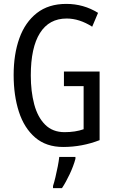

<svg xmlns="http://www.w3.org/2000/svg" viewBox="-20 -810 585 985"><path d="M308 -443H491V-91Q401 -56 304 -56Q217 -56 160.5 -104.5Q104 -153 77 -236.5Q50 -320 50 -425Q50 -532 79.5 -614Q109 -696 169 -743Q229 -790 320 -790Q409 -790 483 -744L453 -673Q387 -715 322 -715Q232 -715 185 -640.5Q138 -566 138 -423Q138 -341 155.5 -275Q173 -209 211.5 -170.5Q250 -132 311 -132Q367 -132 409 -147V-368H308ZM367 5Q357 42 337.5 83.5Q318 125 298 155H252V144Q258 126 264.5 98.5Q271 71 276.5 43Q282 15 284 -5H367Z"/></svg>

Font: Noto Sans Malayalam UI ExtraCondensed
Style: Regular
Weight: 400
Width: 2
Designer: Jelle Bosma - Monotype Design Team
Foundry: Monotype Imaging Inc.
Version: Version 2.104; ttfautohint (v1.8.4.7-5d5b)